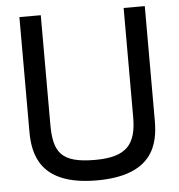

<svg xmlns="http://www.w3.org/2000/svg" viewBox="-54 -803 808 868"><g transform="rotate(-5 350.5 -369.0)"><path d="M351 14C608 14 635 -128 635 -232V-752H539V-257C539 -134 495 -79 351 -79C198 -79 163 -128 163 -257V-752H66V-232C66 -128 94 14 351 14Z"/></g></svg>

Font: Hibana SubMedium
Style: Regular
Weight: 500
Width: 6
Designer: pygmalion
Foundry: ybstudio
Version: Version 0.930;hotconv 1.0.109;makeotfexe 2.5.65596